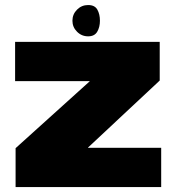

<svg xmlns="http://www.w3.org/2000/svg" viewBox="-20 -762 722 782"><path d="M43.5 0H636.5V-160H338.5V-161L630.5 -434V-591.5H41.5V-431.5H345.5V-431L43.5 -158.5ZM339 -614Q365 -614 376 -632.8Q387 -651.5 387 -677.5Q387 -704 376.5 -722.8Q366 -741.5 339 -741.5Q312.5 -741.5 293.8 -722.8Q275 -704 275 -677.5Q275 -651.5 293.8 -632.8Q312.5 -614 339 -614Z"/></svg>

Font: Anybody SemiExpanded Black
Style: Regular
Weight: 900
Width: 6
Version: Version 1.113;gftools[0.9.25]